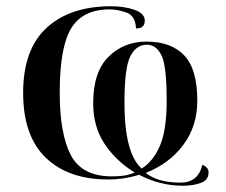

<svg xmlns="http://www.w3.org/2000/svg" viewBox="-20 -564 723 614"><path d="M565 30Q597 30 622 21Q647 12 647 -13Q647 -29 627 -37Q614 20 557 20Q485 20 446 -11Q522 -41 566.5 -101Q611 -161 611 -242Q611 -343 569 -387Q527 -431 449 -431Q376 -431 327 -382.5Q278 -334 278 -234Q278 -159 314 -104.5Q350 -50 411 -12Q390 -4 373.5 -2Q357 0 338 0Q242 0 206.5 -68Q171 -136 171 -268Q171 -414 208 -474Q245 -534 331 -534Q355 -534 384 -524Q413 -514 415 -473Q443 -473 443 -498Q443 -521 410.5 -532.5Q378 -544 335 -544Q204 -544 129 -475Q54 -406 54 -267Q54 -129 126.5 -59.5Q199 10 326 10Q376 10 425 -5Q492 30 565 30ZM433 -25Q378 -74 378 -236Q378 -346 396.5 -383.5Q415 -421 450 -421Q479 -421 496 -388Q513 -355 513 -242Q513 -148 491.5 -98Q470 -48 433 -25Z"/></svg>

Font: Noto Serif Display Semi
Style: Regular
Weight: 600
Designer: Monotype Design Team
Foundry: Monotype Imaging Inc.
Version: Version 1.900